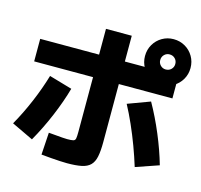

<svg xmlns="http://www.w3.org/2000/svg" viewBox="-126 -993 1252 1194"><g transform="rotate(15 500.0 -396.5)"><path d="M405 62Q387 62 359.5 60.5Q332 59 301 56.5Q270 54 239 51L248 -92Q273 -90 295.5 -88Q318 -86 337 -84.5Q356 -83 368 -83Q395 -83 407 -86Q419 -89 421.5 -102Q424 -115 424 -144V-808H590V-123Q590 -66 582.5 -29.5Q575 7 555 27Q535 47 499 54.5Q463 62 405 62ZM18 -91Q63 -170 101 -260Q139 -350 164 -435L312 -392Q288 -306 247.5 -209.5Q207 -113 157 -25ZM819 -24Q800 -86 776 -150.5Q752 -215 724.5 -277Q697 -339 669 -391L812 -444Q860 -359 900.5 -262.5Q941 -166 967 -75ZM45 -497V-642H802L935 -602V-497ZM848 -562Q808 -562 774.5 -581.5Q741 -601 721.5 -634.5Q702 -668 702 -708Q702 -749 721.5 -782.5Q741 -816 774.5 -835.5Q808 -855 848 -855Q889 -855 922.5 -835.5Q956 -816 975.5 -782.5Q995 -749 995 -708Q995 -668 975.5 -634.5Q956 -601 922.5 -581.5Q889 -562 848 -562ZM848 -660Q869 -660 883 -674Q897 -688 897 -708Q897 -729 883 -743Q869 -757 848 -757Q828 -757 814 -743Q800 -729 800 -708Q800 -688 814 -674Q828 -660 848 -660Z"/></g></svg>

Font: M PLUS 2 ExtraBold
Style: Regular
Weight: 800
Version: Version 1.001